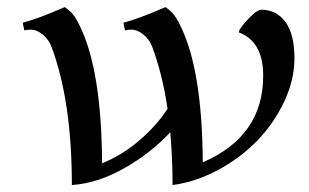

<svg xmlns="http://www.w3.org/2000/svg" viewBox="-20 -518 870 540"><path d="M465.3 2.4Q465.3 -71.3 459 -146Q403.8 -86.9 329.1 -44.7Q254.4 -2.4 182.1 2.4Q182.1 -233.9 124.5 -387.2Q116.7 -407.7 99.9 -421.1Q83 -434.6 67.4 -434.6Q57.1 -434.6 48.3 -432.6L43.9 -454.1Q86.9 -465.3 162.1 -498Q176.3 -488.3 184.8 -478Q193.4 -467.8 204.1 -445.8Q265.6 -321.8 267.1 -58.6Q323.2 -81.5 371.6 -122.8Q419.9 -164.1 451.2 -211.9Q437 -309.6 407.7 -387.2Q399.9 -407.7 383.1 -421.1Q366.2 -434.6 350.6 -434.6Q340.3 -434.6 331.5 -432.6L327.1 -454.1Q370.1 -465.3 445.3 -498Q459.5 -488.3 468 -478Q476.6 -467.8 487.3 -445.8Q548.8 -321.8 550.3 -61.5Q720.2 -134.8 720.2 -304.7Q720.2 -401.4 651.9 -426.8L653.8 -434.6Q665 -451.7 684.6 -471.2Q704.1 -490.7 714.8 -490.7Q757.3 -490.7 782.7 -456.3Q808.1 -421.9 808.1 -354Q808.1 -293.5 779.3 -232.2Q750.5 -170.9 703.6 -122.6Q656.7 -74.2 593.8 -40.3Q530.8 -6.3 465.3 2.4Z"/></svg>

Font: Flanker
Style: Italic
Weight: 400
Italic angle: -12°
Designer: Flanker
Version: Version 2.027